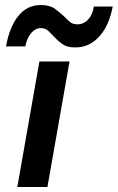

<svg xmlns="http://www.w3.org/2000/svg" viewBox="-20 -745 469 765"><path d="M142 -725Q178 -725 198 -710.5Q218 -696 234 -681Q246 -668 258 -658Q270 -648 288 -648Q313 -648 331 -667Q349 -686 354 -719H429Q415 -643 375.5 -599.5Q336 -556 280 -556Q248 -556 230.5 -568Q213 -580 199 -595Q186 -609 173.5 -621Q161 -633 143 -633Q121 -633 104 -613Q87 -593 81 -560H4Q18 -639 53.5 -682Q89 -725 142 -725ZM137 -500H257L169 0H49Z"/></svg>

Font: Overused Grotesk SemiBold
Style: Italic
Weight: 600
Italic angle: -10°
Version: Version 0.003